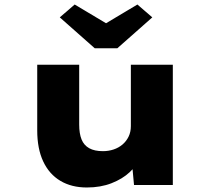

<svg xmlns="http://www.w3.org/2000/svg" viewBox="-20 -820 940 851"><path d="M365 11Q297 11 247.5 -18.5Q198 -48 171.5 -104.5Q145 -161 145 -242V-533H331V-268Q331 -228 341.5 -202Q352 -176 375.5 -163Q399 -150 436 -150Q461 -150 483.5 -157.5Q506 -165 523 -179.5Q540 -194 550 -214.5Q560 -235 560 -261V-533H746V0H574L564 -108L599 -120Q587 -87 555 -57Q523 -27 474.5 -8Q426 11 365 11ZM400 -606 245 -743 311 -800 465 -708H435L589 -800L655 -743L500 -606Z"/></svg>

Font: Lexend Mega ExtraBold
Style: Regular
Weight: 800
Designer: Bonnie Shaver-Troup, Thomas Jockin
Foundry: Lexend
Version: Version 1.007